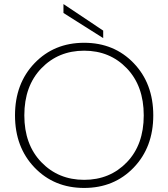

<svg xmlns="http://www.w3.org/2000/svg" viewBox="-20 -919 830 947"><path d="M639.5 -607.5Q736 -507 736 -350Q736 -193 639.5 -92.5Q543 8 395 8Q247 8 150.5 -92.5Q54 -193 54 -350Q54 -507 150.5 -607.5Q247 -708 395 -708Q543 -708 639.5 -607.5ZM100 -350Q100 -206 184 -119Q268 -32 395 -32Q522 -32 605.5 -118.5Q689 -205 689 -350Q689 -495 605.5 -582Q522 -669 395 -669Q268 -669 184 -582Q100 -495 100 -350ZM293 -855V-899L489 -768V-731Z"/></svg>

Font: Poppins ExtraLight
Style: Regular
Weight: 275
Designer: Ninad Kale (Devanagari), Jonny Pinhorn (Latin)
Foundry: Indian Type Foundry
Version: Version 3.200;PS 1.000;hotconv 16.6.54;makeotf.lib2.5.65590